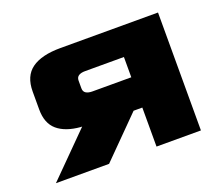

<svg xmlns="http://www.w3.org/2000/svg" viewBox="-90 -640 904 774"><g transform="rotate(-20 361.5 -253.0)"><path d="M28.9 0 206.4 -178.4H200.7Q136.2 -183.7 101.6 -213.3Q67.1 -242.9 67.1 -302.3V-379.2Q67.1 -445.5 109.1 -475.6Q151.1 -505.8 232.1 -505.8H650.9V0H460.4V-167.4H423L256.9 0ZM293.7 -297.3H460.4V-384.3H293.7Q276.1 -384.3 266.1 -377.9Q256.1 -371.4 256.1 -357.3V-324.3Q256.1 -310.1 266.1 -303.7Q276.1 -297.3 293.7 -297.3Z"/></g></svg>

Font: Science Gothic
Style: Regular
Weight: 400
Designer: Thomas Phinney, Vassil Kateliev, Brandon Buerkle
Foundry: Font Detective LLC
Version: Version 1.018